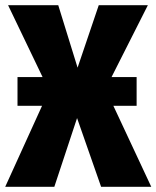

<svg xmlns="http://www.w3.org/2000/svg" viewBox="-28 -715 599 735"><path d="M406 -310 551 0H359L267 -263L180 0H-8L133 -310H39V-420H135L3 -695H195L269 -456L350 -695H538L399 -420H495V-310Z"/></svg>

Font: Fira Sans Condensed ExtraBold
Style: Regular
Weight: 800
Width: 3
Designer: Carrois Corporate & Edenspiekermann AG
Foundry: Carrois Corporate GbR & Edenspiekermann AG
Version: Version 4.203